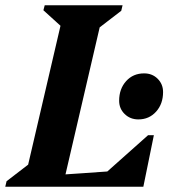

<svg xmlns="http://www.w3.org/2000/svg" viewBox="-47 -710 651 730"><path d="M-27 0 -22 -21 60 -84 183 -612 118 -671 123 -690H419L414 -669L332 -606L202 -47L361 -58L516 -196H538L498 0ZM479 -256Q448 -256 427 -276.5Q406 -297 406 -327Q406 -372 432.5 -401.5Q459 -431 501 -431Q532 -431 552.5 -410.5Q573 -390 573 -360Q573 -315 546.5 -285.5Q520 -256 479 -256Z"/></svg>

Font: Platypi SemiBold
Style: Italic
Weight: 600
Italic angle: -13°
Designer: David Sargent
Foundry: Bolt Cutter Type
Version: Version 1.200; ttfautohint (v1.8.4.7-5d5b)